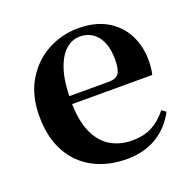

<svg xmlns="http://www.w3.org/2000/svg" viewBox="-106 -658 783 781"><g transform="rotate(-20 286.0 -268.0)"><path d="M316.2 16.2Q235.8 16.2 173.2 -16.5Q110.6 -49.1 75.1 -113Q39.6 -176.9 39.6 -268.8Q39.6 -358.8 77.6 -422.2Q115.5 -485.7 177.2 -518.8Q238.9 -551.9 309.4 -551.9Q383.1 -551.9 433.5 -522.5Q483.8 -493.1 509.6 -443.2Q535.4 -393.3 535.4 -330.9Q535.4 -296.1 528.7 -270.2H98.1V-304.6H353.4Q385.5 -304.6 396.9 -322.2Q408.3 -339.8 408.3 -380.4Q408.3 -446.3 380.2 -482.2Q352.1 -518 304.1 -518Q270.7 -518 242.6 -492.9Q214.6 -467.8 198.1 -416Q181.7 -364.1 181.7 -282.7Q181.7 -200.5 204.9 -148.2Q228 -95.8 268.8 -71.7Q309.5 -47.5 361.4 -47.5Q414.4 -47.5 450.9 -67.7Q487.3 -87.9 514.2 -123.2L532.1 -109.9Q500.6 -49.8 445.7 -16.8Q390.7 16.2 316.2 16.2Z"/></g></svg>

Font: Noto Serif SC
Style: Regular
Weight: 200
Designer: Ryoko NISHIZUKA 西塚涼子 (kana & ideographs); Frank Grießhammer (Latin, Greek & Cyrillic); Wenlong ZHANG 张文龙 (bopomofo); San
Foundry: Adobe
Version: Version 2.001;hotconv 1.1.0;makeotfexe 2.6.0